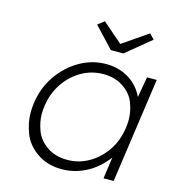

<svg xmlns="http://www.w3.org/2000/svg" viewBox="-110 -818 827 918"><g transform="rotate(15 304.0 -358.5)"><path d="M279 10Q208 10 157 -25Q106 -60 86 -111.5Q66 -163 66 -213Q66 -235 69 -260Q80 -339 122.5 -400Q165 -461 226 -496Q287 -531 356 -531Q396 -531 430 -519Q464 -507 490 -485.5Q516 -464 533 -435Q538 -427 542 -418L560 -520H608L534 0H484L499 -107Q492 -97 483 -87Q458 -58 426 -36Q394 -14 356.5 -2Q319 10 279 10ZM293 -40Q350 -40 399.5 -68.5Q449 -97 482.5 -146.5Q516 -196 525 -261Q528 -282 528 -301Q528 -341 512.5 -382.5Q497 -424 455.5 -452.5Q414 -481 356 -481Q297 -481 247.5 -452.5Q198 -424 164.5 -374.5Q131 -325 122 -261Q119 -240 119 -221Q119 -182 134.5 -140Q150 -98 191.5 -69Q233 -40 293 -40ZM359 -601 264 -702 296 -727 395 -641 520 -727 544 -702 421 -601Z"/></g></svg>

Font: Lexend ExtLt
Style: Italic
Weight: 250
Italic angle: -8.13011°
Designer: Bonnie Shaver-Troup, Thomas Jockin
Foundry: Lexend
Version: Version 1.007